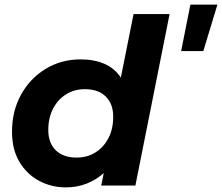

<svg xmlns="http://www.w3.org/2000/svg" viewBox="-20 -803 961 831"><path d="M264 8Q202 8 149 -20.5Q96 -49 64 -102.5Q32 -156 32 -233Q32 -323 71.5 -394Q111 -465 178.5 -505.5Q246 -546 329 -546Q388 -546 432.5 -526.5Q477 -507 503 -467L558 -742H714L566 0H418L429 -54Q397 -25 355.5 -8.5Q314 8 264 8ZM312 -121Q358 -121 393.5 -143.5Q429 -166 449.5 -205.5Q470 -245 470 -298Q470 -353 438 -385Q406 -417 347 -417Q301 -417 265.5 -394.5Q230 -372 209.5 -332.5Q189 -293 189 -240Q189 -185 221 -153Q253 -121 312 -121ZM764 -582 804 -783H921L860 -582Z"/></svg>

Font: Montserrat
Style: Bold Italic
Weight: 700
Italic angle: -11.3°
Designer: Julieta Ulanovsky
Foundry: Julieta Ulanovsky
Version: Version 9.000; ttfautohint (v1.8.4.7-5d5b)